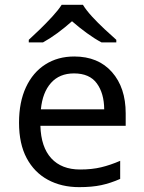

<svg xmlns="http://www.w3.org/2000/svg" viewBox="-20 -768 597 798"><path d="M288.6 -533.2Q388.2 -533.2 445.3 -468.5Q502.4 -403.8 502.4 -296.9V-245.1H147.9Q150.4 -156.7 193.1 -110.1Q235.8 -63.5 313 -63.5Q362.3 -63.5 400.6 -72.8Q439 -82 479.5 -99.6V-24.4Q439.5 -6.8 400.9 1.5Q362.3 9.8 309.1 9.8Q235.4 9.8 179 -20.8Q122.6 -51.3 90.8 -110.8Q59.1 -170.4 59.1 -257.8Q59.1 -343.8 87.9 -405.5Q116.7 -467.3 168.5 -500.2Q220.2 -533.2 288.6 -533.2ZM287.6 -462.9Q227.1 -462.9 191.9 -423.3Q156.7 -383.8 149.9 -313.5H413.1Q412.6 -380.4 382.3 -421.6Q352.1 -462.9 287.6 -462.9ZM236.3 -748H324.7Q337.9 -726.1 362.5 -699.2Q387.2 -672.4 414.8 -646.7Q442.4 -621.1 463.4 -602.5V-591.8H401.9Q372.6 -607.4 341.1 -630.4Q309.6 -653.3 279.3 -679.7Q249.5 -653.3 218.8 -630.6Q188 -607.9 158.7 -591.8H99.6V-602.5Q120.6 -621.6 147 -647.2Q173.3 -672.9 197.8 -699.5Q222.2 -726.1 236.3 -748Z"/></svg>

Font: Lunasima
Style: Regular
Weight: 400
Designer: The DocRepair Project, Monotype Design Team
Foundry: Google
Version: Version 2.009